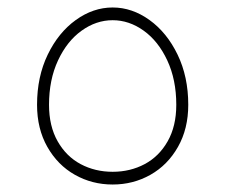

<svg xmlns="http://www.w3.org/2000/svg" viewBox="-20 -584 602 513"><path d="M79 -304Q79 -379 107.5 -438Q136 -497 182.5 -530.5Q229 -564 281 -564Q333 -564 379.5 -530.5Q426 -497 454.5 -438Q483 -379 483 -304Q483 -240 455.5 -191.5Q428 -143 382 -117Q336 -91 281 -91Q226 -91 180 -117Q134 -143 106.5 -191.5Q79 -240 79 -304ZM451 -304Q451 -371 427 -422.5Q403 -474 364 -502Q325 -530 281 -530Q237 -530 198 -502Q159 -474 135 -422.5Q111 -371 111 -304Q111 -247 134 -206.5Q157 -166 195.5 -145.5Q234 -125 281 -125Q328 -125 366.5 -145.5Q405 -166 428 -206.5Q451 -247 451 -304Z"/></svg>

Font: FiraGO UltraLight
Style: Regular
Weight: 200
Designer: bBox Type
Foundry: bBox Type GmbH
Version: Version 1.001